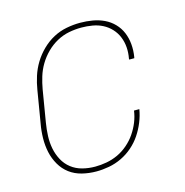

<svg xmlns="http://www.w3.org/2000/svg" viewBox="-85 -608 671 696"><g transform="rotate(-15 250.0 -260.0)"><path d="M194 8Q166 8 140 1.5Q114 -5 94 -20Q74 -35 61 -57.5Q48 -80 42.5 -105.5Q37 -131 37.5 -158.5Q38 -186 43 -213L63 -333Q67 -358 75 -383Q83 -408 97 -431Q111 -454 131 -473.5Q151 -493 174.5 -505.5Q198 -518 224 -523Q250 -528 275 -528Q299 -528 322 -524Q345 -520 365 -510.5Q385 -501 400.5 -485Q416 -469 424.5 -448.5Q433 -428 435 -404.5Q437 -381 433 -357Q433 -356 432.5 -355Q432 -354 432 -353H413Q413 -354 413 -355Q413 -356 413 -357Q417 -378 415.5 -398.5Q414 -419 406.5 -437.5Q399 -456 385.5 -470.5Q372 -485 354.5 -494Q337 -503 316.5 -506.5Q296 -510 275 -510Q252 -510 228.5 -505.5Q205 -501 183 -489Q161 -477 143 -459Q125 -441 112.5 -420Q100 -399 93 -376Q86 -353 82 -330L62 -210Q58 -186 57 -161.5Q56 -137 60.5 -114Q65 -91 76 -70.5Q87 -50 105 -36Q123 -22 146 -16Q169 -10 194 -10Q215 -10 237 -14Q259 -18 279.5 -27.5Q300 -37 318 -52.5Q336 -68 349 -87Q362 -106 370.5 -127Q379 -148 382 -170H402Q398 -146 388.5 -122.5Q379 -99 365 -78Q351 -57 331.5 -40Q312 -23 289 -12Q266 -1 241.5 3.5Q217 8 194 8Z"/></g></svg>

Font: Iosevka SS04 Thin Oblique
Style: Regular
Weight: 100
Italic angle: -9°
Monospace: yes
Designer: Belleve Invis
Foundry: Belleve Invis
Version: Version 19.0.0; ttfautohint (v1.8.4)